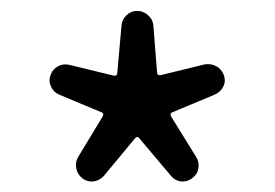

<svg xmlns="http://www.w3.org/2000/svg" viewBox="-20 -816 507 354"><path d="M171.9 -492.2Q164.1 -483.4 152.3 -481.4Q150.4 -481.4 148.4 -481.4Q139.6 -481.4 131.8 -487.3Q123 -494.1 120.6 -505.4Q118.2 -516.6 124 -526.4L168.9 -600.6Q172.9 -607.4 166 -609.4L88.9 -641.6Q78.1 -646.5 74.2 -656.2Q71.3 -662.1 71.3 -668Q71.3 -672.9 73.2 -677.7Q77.1 -688.5 86.9 -693.8Q96.7 -699.2 108.4 -696.3L188.5 -676.8Q196.3 -674.8 196.3 -682.6L204.1 -769.5Q205.1 -780.3 213.4 -788.1Q221.7 -795.9 232.9 -795.9Q244.1 -795.9 252.9 -788.1Q261.7 -780.3 262.7 -769.5L269.5 -683.6Q269.5 -675.8 277.3 -677.7L357.4 -697.3Q369.1 -699.2 378.9 -693.8Q388.7 -688.5 392.6 -677.7Q394.5 -672.9 394.5 -668Q394.5 -662.1 391.6 -656.2Q386.7 -646.5 376 -641.6L298.8 -609.4Q292 -607.4 295.9 -600.6L341.8 -526.4Q347.7 -516.6 345.7 -505.4Q343.8 -494.1 334 -487.3Q326.2 -481.4 317.4 -481.4Q315.4 -481.4 313.5 -481.4Q301.8 -483.4 294.9 -492.2L237.3 -560.5Q233.4 -566.4 228.5 -560.5Z"/></svg>

Font: Gen Jyuu Gothic P Regular
Style: Regular
Weight: 400
Designer: [Source Han Sans]
Ryoko NISHIZUKA  (kana & ideographs); Paul D. Hunt (Latin, Greek & Cyrillic); Wenlong ZHANG  (bopomofo
Version: Version 1.002.20150607